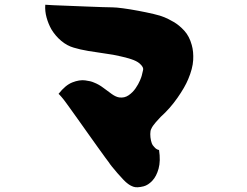

<svg xmlns="http://www.w3.org/2000/svg" viewBox="-20 -761 1040 810"><path d="M454 -730Q469 -730 499 -726Q529 -722 563.5 -715.5Q598 -709 628 -702Q658 -695 674 -688Q689 -682 712.5 -668.5Q736 -655 757.5 -631.5Q779 -608 789 -571Q797 -543 795 -507.5Q793 -472 774 -427Q760 -393 728.5 -348Q697 -303 658 -268Q651 -261 637 -245Q623 -229 618 -217Q614 -210 614 -195.5Q614 -181 617 -168Q620 -155 624 -149Q631 -140 636.5 -135Q642 -130 651 -128Q658 -82 649 -49.5Q640 -17 622.5 1.5Q605 20 586 25Q558 32 543.5 27Q529 22 518 13Q512 9 500 -3.5Q488 -16 475 -31Q462 -46 452 -58.5Q442 -71 440 -75Q438 -77 425 -95Q412 -113 392.5 -140Q373 -167 351.5 -197.5Q330 -228 310 -256Q290 -284 276 -303.5Q262 -323 259 -327Q249 -341 239 -352.5Q229 -364 227 -365Q256 -402 285.5 -413.5Q315 -425 339 -422Q363 -419 376 -413Q397 -405 416 -390.5Q435 -376 452 -364Q469 -352 483 -350Q505 -347 522.5 -359Q540 -371 552 -388.5Q564 -406 570.5 -421.5Q577 -437 578 -442Q580 -452 583.5 -465Q587 -478 568 -494Q556 -504 533 -511.5Q510 -519 488 -523.5Q466 -528 457 -530Q448 -532 418 -536Q388 -540 352.5 -546Q317 -552 291 -560Q263 -568 238.5 -588.5Q214 -609 197 -637Q184 -660 176.5 -687Q169 -714 171 -741Q178 -740 205 -739Q232 -738 269 -736.5Q306 -735 344 -733.5Q382 -732 412 -731Q442 -730 454 -730Z"/></svg>

Font: Potta One
Style: Regular
Weight: 400
Designer: 108,108go
Foundry: Font Zone 108
Version: Version 1.000